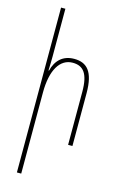

<svg xmlns="http://www.w3.org/2000/svg" viewBox="-146 -822 712 1116"><g transform="rotate(15 210.5 -264.0)"><path d="M102 -760H76V232H102V-256C102 -392 149 -468 225 -468C288 -468 322 -430 322 -319V0H348V-318C348 -449 303 -492 228 -492C160 -492 119 -452 103 -388H100C101 -417 102 -443 102 -472Z"/></g></svg>

Font: Noto Sans Armenian Condensed Thin
Style: Regular
Weight: 100
Width: 3
Designer: Monotype Design Team
Foundry: Monotype Imaging Inc.
Version: Version 2.008